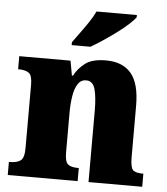

<svg xmlns="http://www.w3.org/2000/svg" viewBox="-54 -814 750 862"><g transform="rotate(5 321.0 -383.0)"><path d="M13 0V-59H17Q49 -59 65.5 -71Q82 -83 82 -127V-413Q82 -454 67 -465.5Q52 -477 22 -477H18V-536H249L261 -470H266Q283 -503 314.5 -527Q346 -551 408 -551Q483 -551 521.5 -505.5Q560 -460 560 -359V-129Q560 -83 571.5 -71Q583 -59 615 -59H619V0H377V-320Q377 -384 367 -419Q357 -454 327 -454Q303 -454 289.5 -433Q276 -412 270.5 -377.5Q265 -343 265 -303V-124Q265 -82 279 -70.5Q293 -59 324 -59H328V0ZM248 -619Q262 -639 281 -664.5Q300 -690 318 -717Q336 -744 346 -766H528V-756Q519 -743 497 -723Q475 -703 446 -681.5Q417 -660 387 -640Q357 -620 333 -606H248Z"/></g></svg>

Font: Noto Serif SemiCondensed Black
Style: Regular
Weight: 900
Width: 4
Designer: Monotype Design Team
Foundry: Monotype Imaging Inc.
Version: Version 2.014; ttfautohint (v1.8.4.7-5d5b)